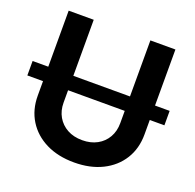

<svg xmlns="http://www.w3.org/2000/svg" viewBox="-133 -862 1022 1006"><g transform="rotate(20 378.0 -359.0)"><path d="M759.8 -415V-334.5H-4.4V-415ZM380.9 10.3Q291 10.3 224.1 -22.9Q157.2 -56.2 120.1 -115.7Q83 -175.3 83 -253.9V-727.5H222.7V-265.6Q222.7 -221.2 242.4 -187Q262.2 -152.8 297.6 -133.3Q333 -113.8 380.9 -113.8Q428.7 -113.8 464.1 -133.3Q499.5 -152.8 519 -187Q538.6 -221.2 538.6 -265.6V-727.5H678.2V-253.9Q678.2 -175.3 641.1 -115.7Q604 -56.2 537.1 -22.9Q470.2 10.3 380.9 10.3Z"/></g></svg>

Font: Inter Cardless
Style: Bold
Weight: 700
Designer: Rasmus Andersson
Foundry: rsms
Version: Version 4.001;git-9221beed3